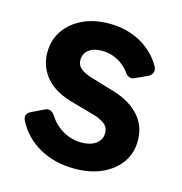

<svg xmlns="http://www.w3.org/2000/svg" viewBox="-89 -637 692 731"><g transform="rotate(15 257.0 -272.0)"><path d="M268 12Q189 12 129 -22Q69 -56 39 -115Q26 -141 54 -154L100 -176Q124 -188 140 -163Q162 -129 195.5 -110Q229 -91 268 -91Q303 -91 324.5 -106.5Q346 -122 346 -149Q346 -173 327.5 -186Q309 -199 283 -206L194 -231Q125 -250 89.5 -291.5Q54 -333 54 -389Q54 -439 80 -476.5Q106 -514 151 -535Q196 -556 255 -556Q323 -556 378 -526Q433 -496 463 -442Q469 -429 464.5 -418.5Q460 -408 448 -402L402 -381Q379 -369 362 -394Q344 -419 315.5 -434Q287 -449 254 -449Q221 -449 202 -434Q183 -419 183 -395Q183 -372 200.5 -359Q218 -346 247 -338L334 -312Q401 -292 437.5 -251.5Q474 -211 474 -154Q474 -104 448 -67Q422 -30 375.5 -9Q329 12 268 12Z"/></g></svg>

Font: Pitagon Sans Text
Style: Bold
Weight: 700
Designer: Travis Tran
Foundry: Pitagon
Version: Version 1.001; ttfautohint (v1.8.4.7-5d5b);gftools[0.9.26]